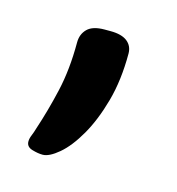

<svg xmlns="http://www.w3.org/2000/svg" viewBox="-50 -153 289 314"><g transform="rotate(15 94.0 4.0)"><path d="M47 116Q39 116 29 113Q19 110 19 101Q19 96 21.5 90Q24 84 26 77Q37 44 45.5 7Q54 -30 54 -76Q54 -90 63 -99Q72 -108 92 -108H102Q121 -108 130.5 -100.5Q140 -93 140 -80Q140 -35 130 1Q120 37 105 63Q90 89 74 102.5Q58 116 47 116Z"/></g></svg>

Font: Asap Condensed VF Beta
Style: Regular
Weight: 400
Designer: Pablo Cosgaya
Foundry: Omnibus-Type
Version: Version 1.008